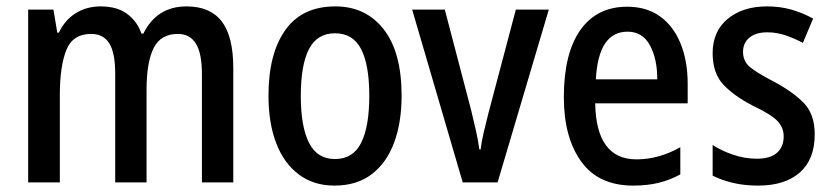

<svg xmlns="http://www.w3.org/2000/svg" viewBox="-20 -570 2600 600"><path d="M563 -550Q637 -550 673 -503Q709 -456 709 -357V0H611V-338Q611 -404 592 -434Q573 -464 536 -464Q482 -464 460 -419.5Q438 -375 438 -290V0H340V-340Q340 -405 321.5 -434.5Q303 -464 265 -464Q207 -464 187 -413Q167 -362 167 -274V0H68V-540H147L159 -468H164Q183 -508 217 -529Q251 -550 295 -550Q346 -550 377.5 -526.5Q409 -503 422 -465H428Q470 -550 563 -550Z M1235 -271Q1235 -187 1211.5 -124Q1188 -61 1141.5 -25.5Q1095 10 1025 10Q960 10 913.5 -25Q867 -60 843 -123Q819 -186 819 -271Q819 -402 871.5 -476Q924 -550 1028 -550Q1123 -550 1179 -478.5Q1235 -407 1235 -271ZM920 -270Q920 -175 945.5 -124Q971 -73 1027 -73Q1083 -73 1108.5 -123.5Q1134 -174 1134 -271Q1134 -367 1108.5 -416.5Q1083 -466 1027 -466Q971 -466 945.5 -416.5Q920 -367 920 -270Z M1426 0 1268 -540H1370L1452 -227Q1459 -198 1466.5 -165.5Q1474 -133 1478 -103H1482Q1484 -123 1491 -153.5Q1498 -184 1506 -215L1592 -540H1695L1535 0Z M1940 -549Q2001 -549 2043 -518.5Q2085 -488 2107 -433.5Q2129 -379 2129 -308V-247H1840Q1843 -72 1969 -72Q2039 -72 2106 -110V-25Q2073 -7 2037.5 1.5Q2002 10 1959 10Q1850 10 1796 -65.5Q1742 -141 1742 -266Q1742 -403 1793.5 -476Q1845 -549 1940 -549ZM1941 -471Q1850 -471 1842 -322H2034Q2034 -386 2011 -428.5Q1988 -471 1941 -471Z M2526 -150Q2526 -72 2479.5 -31Q2433 10 2349 10Q2306 10 2270.5 1.5Q2235 -7 2207 -21V-117Q2234 -99 2271 -86.5Q2308 -74 2345 -74Q2387 -74 2408 -92.5Q2429 -111 2429 -144Q2429 -172 2409 -192.5Q2389 -213 2332 -240Q2274 -270 2240.5 -305.5Q2207 -341 2207 -404Q2207 -472 2254 -511Q2301 -550 2377 -550Q2418 -550 2453 -540Q2488 -530 2521 -512L2489 -436Q2463 -450 2435 -459.5Q2407 -469 2378 -469Q2342 -469 2322 -452.5Q2302 -436 2302 -408Q2302 -379 2323 -361Q2344 -343 2400 -314Q2458 -283 2492 -248Q2526 -213 2526 -150Z"/></svg>

Font: Noto Sans Lao UI Cond Med
Style: Regular
Weight: 500
Width: 3
Designer: Monotype Design Team
Foundry: Monotype Imaging Inc.
Version: Version 2.000; ttfautohint (v1.8.4.7-5d5b)